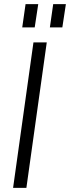

<svg xmlns="http://www.w3.org/2000/svg" viewBox="-20 -904 337 924"><path d="M205 -700 107 0H43L141 -700ZM164 -884 147 -772H87L103 -884ZM297 -884 280 -772H220L236 -884Z"/></svg>

Font: Pathway Extreme SemiCondensed ExtraLight
Style: Italic
Weight: 250
Width: 4
Italic angle: -8°
Version: Version 1.001;gftools[0.9.26]